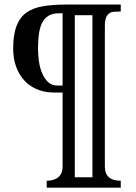

<svg xmlns="http://www.w3.org/2000/svg" viewBox="-20 -747 608 861"><path d="M278.3 -726.6H521.5V-695.3H518.6Q503.9 -695.3 491.2 -694.3Q478.5 -693.4 469.7 -687Q460.9 -680.7 455.6 -668Q450.2 -655.3 450.2 -631.8V0Q450.2 63.5 521.5 63.5V94.7H189.5V63.5Q222.7 63.5 241.7 47.4Q260.7 31.2 260.7 0V-332H222.7Q181.6 -332 147.9 -345.7Q114.3 -359.4 90.3 -384.8Q66.4 -410.2 52.7 -446.8Q39.1 -483.4 39.1 -529.3Q39.1 -591.8 54.2 -630.9Q69.3 -669.9 99.1 -690.9Q128.9 -711.9 173.8 -719.2Q218.8 -726.6 278.3 -726.6ZM260.7 -687.5H246.1Q217.8 -687.5 199.2 -677.2Q180.7 -667 169.9 -646.5Q159.2 -626 154.8 -596.7Q150.4 -567.4 150.4 -529.3Q150.4 -500 154.8 -470.7Q159.2 -441.4 169.4 -417.5Q179.7 -393.6 196.3 -378.4Q212.9 -363.3 237.3 -363.3H260.7ZM394.5 -678.7H315.4V47.9H394.5Z"/></svg>

Font: Subtext
Style: Regular
Weight: 400
Designer: Christopher J. Fynn
Foundry: Christopher J. Fynn for DDC
Version: Version 1.000 preliminary